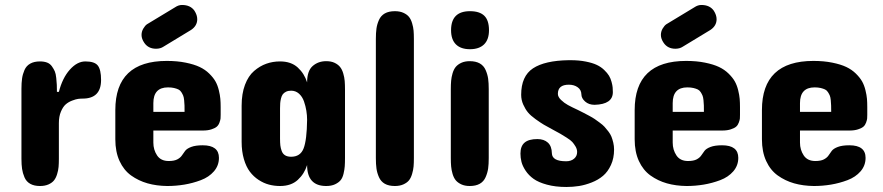

<svg xmlns="http://www.w3.org/2000/svg" viewBox="-20 -745 3536 769"><path d="M384.8 -424.8Q384.8 -350.1 311 -350.1Q301.8 -350.1 292.7 -348.9Q283.7 -347.7 268.8 -342Q253.9 -336.4 242.9 -326.7Q231.9 -316.9 223.9 -297.6Q215.8 -278.3 215.8 -252V-108.9Q215.8 -90.3 214.6 -76.4Q213.4 -62.5 208.7 -47.4Q204.1 -32.2 196.3 -22.5Q188.5 -12.7 174.1 -6.3Q159.7 0 140.1 0Q116.7 0 101.1 -8.8Q85.4 -17.6 78.1 -34.7Q70.8 -51.8 68.4 -68.6Q65.9 -85.4 65.9 -108.9V-389.2Q65.9 -413.6 68.4 -430.7Q70.8 -447.8 78.1 -464.6Q85.4 -481.4 101.1 -490.2Q116.7 -499 140.1 -499Q156.7 -499 168.7 -494.4Q180.7 -489.7 188 -479.2Q195.3 -468.8 199.5 -459.2Q203.6 -449.7 205.3 -432.6Q207 -415.5 207.5 -405.5Q208 -395.5 208 -377H215.8Q230 -432.6 259.5 -465.8Q289.1 -499 321.8 -499Q358.9 -499 371.8 -482.4Q384.8 -465.8 384.8 -424.8Z M568.8 -647.9 681.2 -715.8Q694.8 -725.1 709 -725.1Q742.7 -725.1 758.8 -702.1Q770 -684.6 770 -668Q770 -641.6 745.1 -625L634.8 -558.1Q622.6 -549.8 605 -549.8Q574.2 -549.8 558.1 -573.2Q546.9 -589.4 546.9 -605Q546.9 -618.7 554 -630.6Q561 -642.6 568.8 -647.9ZM863.8 -315.9V-285.2Q863.8 -275.9 863.3 -270.3Q862.8 -264.6 859.1 -254.4Q855.5 -244.1 848.6 -238Q841.8 -231.9 827.4 -227.1Q813 -222.2 793 -222.2H594.2V-173.8Q594.2 -145 609.1 -122.6Q624 -100.1 655.8 -100.1Q677.7 -100.1 690.2 -106.7Q702.6 -113.3 708.7 -122.6Q714.8 -131.8 721.7 -140.9Q728.5 -149.9 745.8 -156.5Q763.2 -163.1 792 -163.1Q856.9 -163.1 856.9 -112.8Q856.9 -82 836.9 -58.8Q816.9 -35.6 784.4 -23.4Q752 -11.2 718.3 -5.6Q684.6 0 649.9 0Q606.9 -0.5 570.8 -10.7Q534.7 -21 505.1 -42.2Q475.6 -63.5 458.7 -100.3Q441.9 -137.2 441.9 -187V-304.2Q441.9 -501 647.9 -501Q689.9 -501 723.6 -494.1Q757.3 -487.3 779.5 -476.8Q801.8 -466.3 818.1 -450.2Q834.5 -434.1 843 -418.9Q851.6 -403.8 856.4 -383.8Q861.3 -363.8 862.5 -349.1Q863.8 -334.5 863.8 -315.9ZM594.2 -332V-296.9H719.2Q719.2 -313.5 719 -322.5Q718.8 -331.5 717.5 -343.8Q716.3 -356 713.6 -362.3Q710.9 -368.7 706.3 -376Q701.7 -383.3 694.6 -386.7Q687.5 -390.1 677 -392.6Q666.5 -395 652.8 -395Q594.2 -395 594.2 -332Z M1361.8 -112.8Q1361.8 -92.3 1360.8 -79.1Q1359.9 -65.9 1356 -49.3Q1352.1 -32.7 1344.2 -23.2Q1336.4 -13.7 1321.8 -6.8Q1307.1 0 1286.6 0Q1210 0 1210 -84Q1199.2 -48.8 1172.6 -24.4Q1146 0 1101.6 0Q1078.6 0 1057.4 -5.6Q1036.1 -11.2 1015.9 -24.4Q995.6 -37.6 980.7 -57.4Q965.8 -77.1 956.8 -107.9Q947.8 -138.7 947.8 -176.8V-321.8Q947.8 -369.6 961.2 -405.3Q974.6 -440.9 997.6 -460.7Q1020.5 -480.5 1046.4 -489.7Q1072.3 -499 1101.6 -499Q1146 -499 1172.6 -474.6Q1199.2 -450.2 1210 -415Q1210 -460.9 1232.2 -480.5Q1254.4 -500 1286.6 -500Q1306.2 -500 1320.1 -493.4Q1334 -486.8 1342 -476.8Q1350.1 -466.8 1354.7 -451.2Q1359.4 -435.5 1360.6 -420.7Q1361.8 -405.8 1361.8 -386.2ZM1101.6 -311V-189.9Q1101.6 -173.8 1102.8 -162.8Q1104 -151.9 1108.2 -140.4Q1112.3 -128.9 1121.8 -123Q1131.3 -117.2 1146 -117.2Q1183.1 -117.2 1196 -150.6Q1209 -184.1 1210 -265.1Q1210 -283.2 1207 -301.5Q1204.1 -319.8 1197.5 -338.9Q1190.9 -357.9 1177.5 -369.9Q1164.1 -381.8 1146 -381.8Q1134.3 -381.8 1125.7 -377.7Q1117.2 -373.5 1112.5 -367.2Q1107.9 -360.8 1105.5 -350.8Q1103 -340.8 1102.3 -332Q1101.6 -323.2 1101.6 -311Z M1485.4 -111.8V-588.9Q1485.4 -613.3 1487.8 -630.6Q1490.2 -647.9 1497.8 -665Q1505.4 -682.1 1521.2 -691.2Q1537.1 -700.2 1561.5 -700.2Q1581.5 -700.2 1595.9 -693.6Q1610.4 -687 1618.2 -677.2Q1626 -667.5 1630.6 -651.9Q1635.3 -636.2 1636.5 -622.3Q1637.7 -608.4 1637.7 -588.9V-111.8Q1637.7 -92.3 1636.5 -78.4Q1635.3 -64.5 1630.6 -48.6Q1626 -32.7 1618.2 -22.9Q1610.4 -13.2 1595.9 -6.6Q1581.5 0 1561.5 0Q1537.1 0 1521.2 -9Q1505.4 -18.1 1497.8 -35.4Q1490.2 -52.7 1487.8 -70.1Q1485.4 -87.4 1485.4 -111.8Z M1785.6 -111.8V-388.2Q1785.6 -407.2 1786.9 -421.6Q1788.1 -436 1792.7 -451.7Q1797.4 -467.3 1805.4 -477.1Q1813.5 -486.8 1827.6 -493.4Q1841.8 -500 1861.3 -500Q1885.7 -500 1901.6 -491Q1917.5 -481.9 1925 -464.6Q1932.6 -447.3 1935.1 -429.9Q1937.5 -412.6 1937.5 -388.2V-111.8Q1937.5 -87.4 1935.1 -70.1Q1932.6 -52.7 1925 -35.4Q1917.5 -18.1 1901.6 -9Q1885.7 0 1861.3 0Q1841.8 0 1827.6 -6.6Q1813.5 -13.2 1805.4 -22.9Q1797.4 -32.7 1792.7 -48.3Q1788.1 -64 1786.9 -78.4Q1785.6 -92.8 1785.6 -111.8ZM1938.5 -624Q1938.5 -586.4 1918.7 -567.1Q1898.9 -547.9 1862.3 -547.9Q1825.7 -547.9 1806.2 -567.1Q1786.6 -586.4 1786.6 -624Q1786.6 -700.2 1862.3 -700.2Q1900.9 -700.2 1919.7 -681.9Q1938.5 -663.6 1938.5 -624Z M2214.4 -369.1Q2214.4 -356.9 2227.1 -344.7Q2239.7 -332.5 2254.4 -324.5Q2269 -316.4 2295.4 -304.2Q2311 -296.4 2317.6 -293Q2324.2 -289.6 2339.4 -281.5Q2354.5 -273.4 2361.8 -268.3Q2369.1 -263.2 2381.8 -253.9Q2394.5 -244.6 2401.1 -237.3Q2407.7 -230 2416.3 -219Q2424.8 -208 2429 -197.5Q2433.1 -187 2436.3 -173.6Q2439.5 -160.2 2439.5 -146Q2439.5 -111.3 2427 -84.2Q2414.6 -57.1 2395.3 -40.8Q2376 -24.4 2349.9 -14.2Q2323.7 -3.9 2299.1 0Q2274.4 3.9 2248.5 3.9Q2204.6 3.9 2170.7 -5.4Q2136.7 -14.6 2117.2 -28.6Q2097.7 -42.5 2085.2 -61.3Q2072.8 -80.1 2068.6 -96.7Q2064.5 -113.3 2064.5 -129.9Q2064.5 -159.7 2081.1 -173.8Q2097.7 -188 2132.3 -188Q2158.7 -188 2174.3 -173.8Q2189.9 -159.7 2190.4 -130.9Q2191.4 -99.1 2247.6 -99.1Q2267.1 -99.1 2279.3 -109.4Q2291.5 -119.6 2291.5 -136.2Q2291.5 -147.5 2285.2 -158.2Q2278.8 -168.9 2272.2 -176.3Q2265.6 -183.6 2249 -194.1Q2232.4 -204.6 2224.4 -209.2Q2216.3 -213.9 2195.3 -225.1Q2171.4 -237.8 2158.2 -245.6Q2145 -253.4 2125 -267.8Q2105 -282.2 2094.5 -294.9Q2084 -307.6 2075.7 -326.2Q2067.4 -344.7 2067.4 -365.2Q2067.4 -439.9 2114.7 -471.2Q2162.1 -502.4 2257.3 -503.9H2265.6Q2298.8 -503.9 2325.9 -498.5Q2353 -493.2 2370.1 -485.1Q2387.2 -477.1 2399.9 -464.8Q2412.6 -452.6 2419.2 -441.7Q2425.8 -430.7 2429.4 -417Q2433.1 -403.3 2433.8 -394.8Q2434.6 -386.2 2434.6 -376Q2434.6 -327.1 2361.3 -325.2Q2338.4 -325.2 2323.5 -338.4Q2308.6 -351.6 2308.6 -367.2Q2308.1 -385.3 2293.7 -395.5Q2279.3 -405.8 2258.3 -405.8Q2214.4 -405.8 2214.4 -369.1Z M2648.9 -647.9 2761.2 -715.8Q2774.9 -725.1 2789.1 -725.1Q2822.8 -725.1 2838.9 -702.1Q2850.1 -684.6 2850.1 -668Q2850.1 -641.6 2825.2 -625L2714.8 -558.1Q2702.6 -549.8 2685.1 -549.8Q2654.3 -549.8 2638.2 -573.2Q2627 -589.4 2627 -605Q2627 -618.7 2634 -630.6Q2641.1 -642.6 2648.9 -647.9ZM2943.8 -315.9V-285.2Q2943.8 -275.9 2943.4 -270.3Q2942.9 -264.6 2939.2 -254.4Q2935.5 -244.1 2928.7 -238Q2921.9 -231.9 2907.5 -227.1Q2893.1 -222.2 2873 -222.2H2674.3V-173.8Q2674.3 -145 2689.2 -122.6Q2704.1 -100.1 2735.8 -100.1Q2757.8 -100.1 2770.3 -106.7Q2782.7 -113.3 2788.8 -122.6Q2794.9 -131.8 2801.8 -140.9Q2808.6 -149.9 2825.9 -156.5Q2843.3 -163.1 2872.1 -163.1Q2937 -163.1 2937 -112.8Q2937 -82 2917 -58.8Q2897 -35.6 2864.5 -23.4Q2832 -11.2 2798.3 -5.6Q2764.6 0 2730 0Q2687 -0.5 2650.9 -10.7Q2614.7 -21 2585.2 -42.2Q2555.7 -63.5 2538.8 -100.3Q2522 -137.2 2522 -187V-304.2Q2522 -501 2728 -501Q2770 -501 2803.7 -494.1Q2837.4 -487.3 2859.6 -476.8Q2881.8 -466.3 2898.2 -450.2Q2914.6 -434.1 2923.1 -418.9Q2931.6 -403.8 2936.5 -383.8Q2941.4 -363.8 2942.6 -349.1Q2943.8 -334.5 2943.8 -315.9ZM2674.3 -332V-296.9H2799.3Q2799.3 -313.5 2799.1 -322.5Q2798.8 -331.5 2797.6 -343.8Q2796.4 -356 2793.7 -362.3Q2791 -368.7 2786.4 -376Q2781.7 -383.3 2774.7 -386.7Q2767.6 -390.1 2757.1 -392.6Q2746.6 -395 2732.9 -395Q2674.3 -395 2674.3 -332Z M3453.6 -315.9V-285.2Q3453.6 -275.9 3453.1 -270.3Q3452.6 -264.6 3449 -254.4Q3445.3 -244.1 3438.5 -238Q3431.6 -231.9 3417.2 -227.1Q3402.8 -222.2 3382.8 -222.2H3184.1V-173.8Q3184.1 -145 3199 -122.6Q3213.9 -100.1 3245.6 -100.1Q3267.6 -100.1 3280 -106.7Q3292.5 -113.3 3298.6 -122.6Q3304.7 -131.8 3311.5 -140.9Q3318.4 -149.9 3335.7 -156.5Q3353 -163.1 3381.8 -163.1Q3446.8 -163.1 3446.8 -112.8Q3446.8 -82 3426.8 -58.8Q3406.7 -35.6 3374.3 -23.4Q3341.8 -11.2 3308.1 -5.6Q3274.4 0 3239.7 0Q3196.8 -0.5 3160.6 -10.7Q3124.5 -21 3095 -42.2Q3065.4 -63.5 3048.6 -100.3Q3031.7 -137.2 3031.7 -187V-304.2Q3031.7 -501 3237.8 -501Q3279.8 -501 3313.5 -494.1Q3347.2 -487.3 3369.4 -476.8Q3391.6 -466.3 3408 -450.2Q3424.3 -434.1 3432.9 -418.9Q3441.4 -403.8 3446.3 -383.8Q3451.2 -363.8 3452.4 -349.1Q3453.6 -334.5 3453.6 -315.9ZM3184.1 -332V-296.9H3309.1Q3309.1 -313.5 3308.8 -322.5Q3308.6 -331.5 3307.4 -343.8Q3306.2 -356 3303.5 -362.3Q3300.8 -368.7 3296.1 -376Q3291.5 -383.3 3284.4 -386.7Q3277.3 -390.1 3266.8 -392.6Q3256.3 -395 3242.7 -395Q3184.1 -395 3184.1 -332Z"/></svg>

Font: Concert One
Style: Regular
Weight: 400
Designer: Johan Kallas, Mihkel Virkus
Foundry: Johan Kallas, Mihkel Virkus
Version: Version 1.003